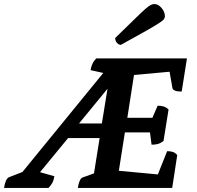

<svg xmlns="http://www.w3.org/2000/svg" viewBox="-78 -930 976 950"><path d="M-58 0Q-55 -20 -49 -34.5Q-43 -49 -34 -53L33 -79L433 -569L370 -583Q373 -600 379 -613.5Q385 -627 398 -641H847L821 -477Q778 -477 775 -495L761 -575L585 -559L552 -347H676L702 -407Q719 -407 732 -403Q745 -399 756 -388L731 -232Q716 -221 702.5 -217.5Q689 -214 672 -214L664 -275H540L510 -85L703 -67L749 -182Q767 -182 778 -178Q789 -174 799 -163L774 0H307Q310 -20 316 -34.5Q322 -49 331 -52L387 -72L415 -247H259L120 -78L191 -58Q188 -39 182 -27Q176 -15 162 0ZM313 -319H426L454 -491ZM520 -708Q510 -708 501 -717.5Q492 -727 492 -742Q554 -802 589 -836.5Q624 -871 642 -886.5Q660 -902 669 -906Q678 -910 686 -910Q705 -910 721.5 -890.5Q738 -871 738 -849Q738 -842 733 -835Q728 -828 708 -815Q688 -802 644 -777Q600 -752 520 -708Z"/></svg>

Font: Petrona
Style: Bold Italic
Weight: 700
Italic angle: -9°
Designer: Ringo R. Seeber
Foundry: Ringo R. Seeber
Version: Version 2.001; ttfautohint (v1.8.3)